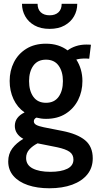

<svg xmlns="http://www.w3.org/2000/svg" viewBox="-20 -734 505 1004"><path d="M238 250.5Q174.5 250.5 126 234Q77.5 217.5 50.2 186Q23 154.5 23 110Q23 71 44.2 42.2Q65.5 13.5 102 -8Q80.5 -19.5 69 -36.8Q57.5 -54 57.5 -75.5Q57.5 -99 70.8 -116.8Q84 -134.5 108.5 -146Q70.5 -172.5 50.5 -215.8Q30.5 -259 30.5 -310.5Q30.5 -364.5 53 -408.8Q75.5 -453 118 -479.2Q160.5 -505.5 220.5 -505.5Q254.5 -505.5 282.8 -496.5Q311 -487.5 333.5 -470.5Q352 -484.5 377.2 -492.8Q402.5 -501 431.5 -501Q439 -501 444.8 -500.8Q450.5 -500.5 455.5 -500L446.5 -427Q440 -427.5 433.2 -427.8Q426.5 -428 418 -428Q411 -428 400.2 -426.8Q389.5 -425.5 379 -422.5Q394.5 -399 402.8 -370.2Q411 -341.5 411 -310.5Q411 -256 388.5 -211.2Q366 -166.5 323.5 -139.5Q281 -112.5 220.5 -112.5Q207.5 -112.5 195 -114.2Q182.5 -116 170.5 -119Q157 -112.5 157 -99.5Q157 -88 169.5 -81Q182 -74 209 -68.5L305.5 -49.5Q384.5 -34 424.8 -0.8Q465 32.5 465 94Q465 143 436.8 178Q408.5 213 357.5 231.8Q306.5 250.5 238 250.5ZM243 164.5Q299.5 164.5 331.8 148.5Q364 132.5 364 100.5Q364 74 343.8 59.8Q323.5 45.5 279 36L176.5 15.5Q151 28.5 133.8 47.2Q116.5 66 116.5 92Q116.5 129 151 146.8Q185.5 164.5 243 164.5ZM220.5 -196.5Q264 -196.5 286.5 -227.8Q309 -259 309 -310Q309 -359.5 286.5 -390.8Q264 -422 220.5 -422Q177 -422 154.5 -390.8Q132 -359.5 132 -310Q132 -259 154.5 -227.8Q177 -196.5 220.5 -196.5ZM239.5 -583Q193 -583 160.8 -601Q128.5 -619 111.8 -649Q95 -679 95 -714H176.5Q176.5 -685.5 193.2 -669.8Q210 -654 239.5 -654Q269 -654 285.8 -669.8Q302.5 -685.5 302.5 -714H384Q384 -678.5 367.2 -649Q350.5 -619.5 318.2 -601.2Q286 -583 239.5 -583Z"/></svg>

Font: Cabin SemiCondensed SemiBold
Style: Regular
Weight: 600
Width: 4
Designer: Pablo Impallari
Foundry: Pablo Impallari. http://www.impallari.com Igino Marini. http://www.ikern.com
Version: Version 3.001